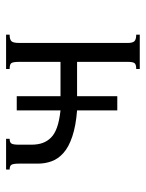

<svg xmlns="http://www.w3.org/2000/svg" viewBox="56 -538 481 634"><g transform="rotate(-90 297.0 -220.5)"><path d="M250 -207Q199.2 -210.9 164.1 -222.7Q128.9 -234.4 109.4 -252Q89.8 -269.5 82 -291Q74.2 -312.5 74.2 -335.9V-398.4Q74.2 -418 70.3 -423.8Q66.4 -429.7 54.7 -429.7V-441.4H156.2V-429.7Q144.5 -429.7 140.6 -423.8Q136.7 -418 136.7 -398.4V-359.4Q136.7 -335.9 142.6 -320.3Q148.4 -304.7 160.2 -293Q171.9 -281.2 193.4 -273.4Q214.8 -265.6 250 -261.7V-406.2H296.9V-261.7H410.2V-398.4Q410.2 -418 406.2 -423.8Q402.3 -429.7 386.7 -429.7V-441.4H500V-429.7Q484.4 -429.7 478.5 -423.8Q472.7 -418 472.7 -398.4V-39.1Q472.7 -23.4 478.5 -17.6Q484.4 -11.7 500 -11.7V0H386.7V-11.7Q402.3 -11.7 406.2 -17.6Q410.2 -23.4 410.2 -39.1V-207H296.9V-74.2H250Z"/></g></svg>

Font: 和音 by 宁静之雨，公众号njzyshare
Style: Regular
Weight: 400
Designer: Steve Matteson
Foundry: Ascender Corporation
Version: Version 6.00;June 8, 2018;FontCreator 11.0.0.2388 32-bit